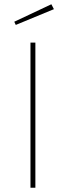

<svg xmlns="http://www.w3.org/2000/svg" viewBox="-20 -881 308 901"><path d="M146 0H123V-681H146ZM233 -838 54 -764 47 -779 221 -861Z"/></svg>

Font: FiraSans
Style: Regular
Weight: 150
Designer: Carrois Corporate & Edenspiekermann AG
Foundry: Carrois Corporate GbR & Edenspiekermann AG
Version: Version 3.106;PS 003.106;hotconv 1.0.70;makeotf.lib2.5.58329